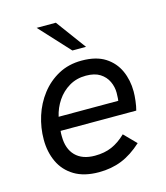

<svg xmlns="http://www.w3.org/2000/svg" viewBox="-107 -779 754 870"><g transform="rotate(-15 270.5 -344.5)"><path d="M250 8Q181 8 135.5 -19.5Q90 -47 68 -94Q46 -141 46 -199Q46 -255 63 -308.5Q80 -362 113.5 -405.5Q147 -449 195 -475Q243 -501 304 -501Q372 -501 414 -474Q456 -447 476 -402.5Q496 -358 496 -305Q496 -286 493 -261Q490 -236 485 -218H130Q129 -211 129 -205Q129 -199 129 -193Q129 -134 161 -101.5Q193 -69 252 -69Q297 -69 331.5 -84Q366 -99 398 -130L453 -74Q406 -31 357.5 -11.5Q309 8 250 8ZM416 -266Q418 -283 419 -293Q420 -303 420 -319Q420 -347 408 -372.5Q396 -398 371 -414Q346 -430 305 -430Q261 -430 226.5 -409.5Q192 -389 169.5 -355.5Q147 -322 138 -282H442ZM276 -556 146 -697H236L340 -556Z"/></g></svg>

Font: Hanken Grotesk
Style: Italic
Weight: 400
Italic angle: -8°
Designer: Alfredo Marco Pradil
Foundry: Hanken Design Co.
Version: Version 3.013